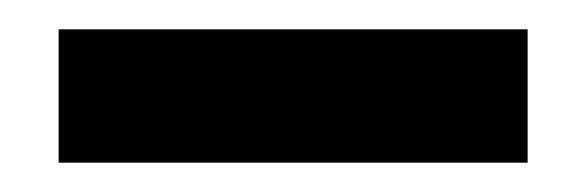

<svg xmlns="http://www.w3.org/2000/svg" viewBox="-20 -701 400 131"><path d="M20 -590V-681H340V-590Z"/></svg>

Font: Alatsi
Style: Regular
Weight: 400
Designer: Spyros Zevelakis, Eben Sorkin
Foundry: www.sorkintype.com
Version: Version 1.008; ttfautohint (v1.8.4.7-5d5b)